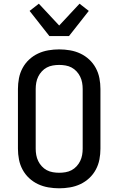

<svg xmlns="http://www.w3.org/2000/svg" viewBox="-20 -1010 640 1038"><path d="M300 8Q271 8 241.5 3Q212 -2 185.5 -14.5Q159 -27 137.5 -47Q116 -67 102 -93Q88 -119 82.5 -148Q77 -177 77 -206V-529Q77 -558 82.5 -587Q88 -616 102 -642Q116 -668 137.5 -688Q159 -708 185.5 -720.5Q212 -733 241.5 -738Q271 -743 300 -743Q329 -743 358.5 -738Q388 -733 414.5 -720.5Q441 -708 462.5 -688Q484 -668 498 -642Q512 -616 517.5 -587Q523 -558 523 -529V-206Q523 -177 517.5 -148Q512 -119 498 -93Q484 -67 462.5 -47Q441 -27 414.5 -14.5Q388 -2 358.5 3Q329 8 300 8ZM300 -76Q317 -76 334.5 -79Q352 -82 367 -90Q382 -98 394 -111Q406 -124 413.5 -139.5Q421 -155 424 -172Q427 -189 427 -206V-529Q427 -546 424 -563Q421 -580 413.5 -595.5Q406 -611 394 -624Q382 -637 367 -645Q352 -653 334.5 -656Q317 -659 300 -659Q283 -659 265.5 -656Q248 -653 233 -645Q218 -637 206 -624Q194 -611 186.5 -595.5Q179 -580 176 -563Q173 -546 173 -529V-206Q173 -189 176 -172Q179 -155 186.5 -139.5Q194 -124 206 -111Q218 -98 233 -90Q248 -82 265.5 -79Q283 -76 300 -76ZM247 -815 140 -951 190 -990 300 -872 410 -990 460 -951 353 -815Z"/></svg>

Font: Iosevka Fixed Medium Extended
Style: Regular
Weight: 500
Width: 7
Monospace: yes
Designer: Belleve Invis
Foundry: Belleve Invis
Version: Version 24.1.1; ttfautohint (v1.8.4)